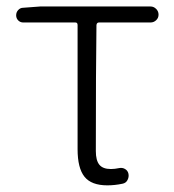

<svg xmlns="http://www.w3.org/2000/svg" viewBox="-20 -553 532 586"><path d="M307.6 12.7Q258.8 12.7 237.8 -13.7Q216.8 -40 216.8 -97.7V-476.6Q216.8 -484.4 210 -484.4H50.8Q42 -484.4 35.6 -490.7Q29.3 -497.1 29.3 -506.3Q29.3 -515.6 35.6 -522.5Q42 -529.3 50.8 -529.3L102.5 -533.2H439.5Q449.2 -533.2 456.5 -525.9Q463.9 -518.6 463.9 -508.3Q463.9 -498 456.5 -491.2Q449.2 -484.4 439.5 -484.4H282.2Q275.4 -484.4 274.4 -476.6Q272.5 -345.7 272.5 -91.8Q272.5 -63.5 283.2 -50.3Q293.9 -37.1 318.4 -37.1Q330.1 -37.1 343.8 -40Q353.5 -42 361.8 -37.1Q370.1 -32.2 372.1 -22.5Q374 -12.7 369.1 -3.4Q364.3 5.9 353.5 7.8Q330.1 12.7 307.6 12.7Z"/></svg>

Font: Gen Jyuu Gothic Light
Style: Regular
Weight: 200
Designer: [Source Han Sans]
Ryoko NISHIZUKA  (kana & ideographs); Paul D. Hunt (Latin, Greek & Cyrillic); Wenlong ZHANG  (bopomofo
Version: Version 1.002.20150607